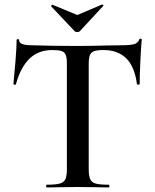

<svg xmlns="http://www.w3.org/2000/svg" viewBox="-20 -824 680 844"><path d="M50 -454Q50 -451 44.5 -451.5Q39 -452 39 -454Q43 -493 48 -554.5Q53 -616 53 -647Q53 -652 58.5 -652Q64 -652 64 -647Q64 -625 120 -625Q206 -622 321 -622Q380 -622 446 -624L514 -625Q552 -625 569.5 -630Q587 -635 592 -650Q593 -654 598 -654Q603 -654 603 -650Q600 -619 597 -556Q594 -493 594 -454Q594 -452 588.5 -452Q583 -452 582 -454Q572 -531 535 -567.5Q498 -604 435 -604Q407 -604 393.5 -599Q380 -594 375 -581.5Q370 -569 370 -542V-81Q370 -51 376.5 -36.5Q383 -22 401 -17Q419 -12 458 -12Q461 -12 461 -6Q461 0 458 0Q423 0 403 -1L321 -2L243 -1Q222 0 185 0Q183 0 183 -6Q183 -12 185 -12Q224 -12 242.5 -17Q261 -22 267.5 -36.5Q274 -51 274 -81V-544Q274 -570 269 -582.5Q264 -595 251 -599.5Q238 -604 210 -604Q149 -604 110 -566.5Q71 -529 50 -454ZM205 -797Q205 -799 207.5 -801.5Q210 -804 211 -803L320 -758L428 -804H429Q432 -804 434 -801.5Q436 -799 433 -797L331 -687Q327 -683 320 -683Q312 -683 308 -687L205 -796Z"/></svg>

Font: Cormorant Infant SemiBold
Style: Regular
Weight: 600
Designer: Christian Thalmann (Catharsis Fonts)
Foundry: Catharsis Fonts
Version: Version 4.000